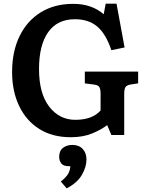

<svg xmlns="http://www.w3.org/2000/svg" viewBox="-20 -735 801 1048"><path d="M366 14Q266 14 194.5 -31Q123 -76 84.5 -156.5Q46 -237 46 -342Q46 -454 87 -538Q128 -622 203 -668Q278 -714 379 -714Q432 -714 474 -699Q516 -684 546 -657L557 -715H616L660 -476L588 -461Q558 -550 511 -590Q464 -630 389 -630Q293 -630 243 -559.5Q193 -489 193 -358Q193 -225 248.5 -153Q304 -81 391 -81Q484 -81 529 -132V-223Q529 -247 523 -258.5Q517 -270 496 -273L443 -280V-344H734V-280L689 -273Q670 -269 664 -258Q658 -247 658 -221V2H588L565 -52Q534 -28 484 -7Q434 14 366 14ZM344 293 312 256Q343 231 353 212Q363 193 364 172H354Q326 172 314.5 157Q303 142 303 121Q303 88 324 72Q345 56 375 56Q411 56 431.5 78Q452 100 452 136Q452 176 427 219.5Q402 263 344 293Z"/></svg>

Font: Literata 12pt SemiBold
Style: Regular
Weight: 600
Designer: Latin by Veronika Burian and Jose Scaglione. Greek by Irene Vlachou. Cyrillic by Vera Evstafieva.
Foundry: TypeTogether
Version: Version 3.002